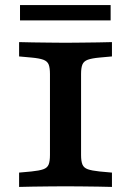

<svg xmlns="http://www.w3.org/2000/svg" viewBox="-20 -737 517 757"><path d="M229.9 -2.4Q205.7 -2.4 173.6 -2Q141.5 -1.6 109.6 -1.2Q77.7 -0.8 55.3 0V-56.5L103.7 -60.9Q135 -64.1 150.8 -69.7Q166.6 -75.3 171.8 -88.4Q177 -101.6 177 -125.8V-445.2Q177 -469.8 171.8 -482.8Q166.6 -495.7 150.8 -501.5Q135 -507.3 103.7 -510.1L55.3 -514.5V-571Q77.7 -570.2 109.6 -569.8Q141.5 -569.4 173.6 -569Q205.7 -568.5 229.9 -568.5H238.4H246.8Q271 -568.5 303.1 -569Q335.2 -569.4 367.2 -569.8Q399.3 -570.2 421.4 -571V-514.5L372.9 -510.1Q342 -507.3 326.2 -501.5Q310.4 -495.7 305 -482.8Q299.6 -469.8 299.6 -445.2V-125.8Q299.6 -101.6 305 -88.4Q310.4 -75.3 326.2 -69.7Q342 -64.1 372.9 -60.9L421.4 -56.5V0Q399.3 -0.8 367.2 -1.2Q335.2 -1.6 303.1 -2Q271 -2.4 246.8 -2.4H238.7ZM58.9 -656.5V-716.9H416.2V-656.5Z"/></svg>

Font: Playfair 5pt SemiExpanded Light
Style: Regular
Weight: 300
Width: 6
Designer: Claus Eggers Sørensen
Foundry: Claus Eggers Sørensen
Version: Version 2.203